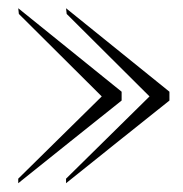

<svg xmlns="http://www.w3.org/2000/svg" viewBox="-20 -481 436 457"><path d="M269.5 -262.7V-241.7Q208 -192.9 146.2 -143.3Q84.5 -93.8 23.4 -44.9V-55.7L222.2 -251.5L24.9 -447.8L23.4 -461.4ZM383.3 -262.7V-241.7Q321.8 -192.9 260 -143.3Q198.2 -93.8 137.2 -44.9V-55.7L335.9 -251.5L138.7 -447.8L137.2 -461.4Z"/></svg>

Font: Tartlers End
Style: Regular
Weight: 200
Designer: Peter Wiegel
Foundry: Peter Wiegel
Version: Version 1.000 2013 initial release